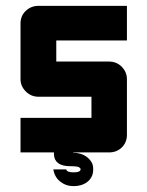

<svg xmlns="http://www.w3.org/2000/svg" viewBox="-20 -520 503 655"><path d="M164 0H50V-118H292V-190H111Q86 -190 68 -208Q50 -226 50 -250V-440Q50 -466 68 -483Q86 -500 111 -500H413V-382H172V-310H352Q378 -310 395.5 -292Q413 -274 413 -250V-60Q413 -34 395.5 -17Q378 0 352 0H230Q230 1 230.5 2Q231 3 231 5V1Q242 1 254 4.5Q266 8 275.5 15Q285 22 291.5 32Q298 42 298 57Q298 73 292 84Q286 95 276 102Q266 109 254.5 112Q243 115 231 115Q205 115 185.5 99.5Q166 84 162 58H206Q208 68 231 68Q255 68 255 57Q255 54 249.5 50.5Q244 47 220 47Q166 47 164 7Z"/></svg>

Font: Tschichold
Style: Bold
Weight: 700
Designer: Peter Wiegel
Foundry: Peter Wiegel
Version: Version 1.000; ttfautohint (v1.3)